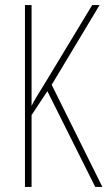

<svg xmlns="http://www.w3.org/2000/svg" viewBox="-20 -734 422 754"><path d="M382 0 183 -401 371 -714H342L160 -413C132 -368 112 -336 104 -318V-714H78V0H104V-282L166 -376L354 0Z"/></svg>

Font: Noto Sans Bengali ExtraCondensed Thin
Style: Regular
Weight: 100
Width: 2
Designer: Joana Ranito - Universal Thirst; Jelle Bosma - Monotype Design Team
Foundry: Universal Thirst ehf.
Version: Version 3.000